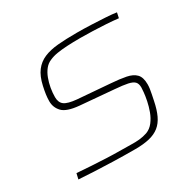

<svg xmlns="http://www.w3.org/2000/svg" viewBox="-153 -863 1055 1039"><g transform="rotate(-30 374.5 -344.0)"><path d="M408 8Q335 8 271 6Q207 4 154 1.5Q101 -1 59 -4L67 -39Q106 -36 154 -33Q202 -30 248.5 -28Q295 -26 329 -26Q369 -26 398.5 -25Q428 -24 452.5 -26.5Q477 -29 501 -37Q528 -47 546.5 -71Q565 -95 576 -125Q587 -155 593 -184.5Q599 -214 601 -236Q603 -258 603 -265Q603 -289 591.5 -301Q580 -313 552 -319Q524 -325 473 -329L263 -347Q187 -354 160.5 -382Q134 -410 134 -449Q134 -469 137 -490.5Q140 -512 146 -539Q158 -593 182 -624.5Q206 -656 242.5 -671.5Q279 -687 329.5 -691.5Q380 -696 447 -696Q492 -696 538.5 -694Q585 -692 625.5 -689.5Q666 -687 692 -683L685 -650Q652 -654 611 -656.5Q570 -659 528.5 -660.5Q487 -662 451 -662Q404 -662 368 -660Q332 -658 304.5 -653.5Q277 -649 255 -639Q233 -630 217.5 -610.5Q202 -591 192 -564.5Q182 -538 177 -509Q172 -480 172 -453Q172 -419 193 -403.5Q214 -388 269 -383L470 -367Q525 -363 563 -355.5Q601 -348 621 -327.5Q641 -307 641 -263Q641 -250 639 -235.5Q637 -221 633.5 -204.5Q630 -188 626 -168Q616 -118 600 -84Q584 -50 559 -30Q534 -10 497 -1Q460 8 408 8Z"/></g></svg>

Font: Saira Expanded Thin
Style: Italic
Weight: 250
Width: 7
Italic angle: -12°
Designer: Hector Gatti with collaboration of the Omnibus-Type team
Foundry: Omnibus-Type
Version: Version 1.101